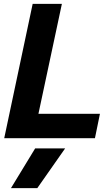

<svg xmlns="http://www.w3.org/2000/svg" viewBox="-20 -719 577 999"><path d="M150 -699H302L180 -127H500L474 0H2ZM163 53H319L174 260H37Z"/></svg>

Font: Prompt SemiBold
Style: Italic
Weight: 600
Italic angle: -12°
Designer: Katatrad Team
Foundry: CadsonDemak
Version: Version 1.001